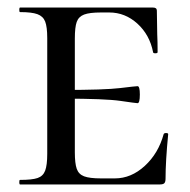

<svg xmlns="http://www.w3.org/2000/svg" viewBox="-20 -488 504 508"><path d="M33 -12Q65 -12 79.5 -17Q94 -22 99.5 -36.5Q105 -51 105 -81V-387Q105 -417 99.5 -431Q94 -445 79 -450.5Q64 -456 33 -456Q31 -456 31 -462Q31 -468 33 -468H385Q395 -468 395 -460L396 -398Q397 -379 397 -350Q397 -347 391 -347Q385 -347 385 -350Q376 -396 343.5 -425.5Q311 -455 269 -455H247Q217 -455 202.5 -449.5Q188 -444 183 -430Q178 -416 178 -386V-85Q178 -56 183 -41.5Q188 -27 202.5 -21.5Q217 -16 247 -16H284Q327 -16 363 -49Q399 -82 413 -133Q414 -136 419.5 -136Q425 -136 425 -133Q418 -61 418 -15Q418 -7 415 -3.5Q412 0 403 0H33Q31 0 31 -6Q31 -12 33 -12ZM147 -227V-250Q257 -250 298 -255Q339 -260 344 -260Q350 -260 350 -238Q350 -215 344 -215Q340 -215 299 -221Q258 -227 147 -227Z"/></svg>

Font: Cormorant Unicase Medium
Style: Regular
Weight: 500
Designer: Christian Thalmann (Catharsis Fonts)
Foundry: Catharsis Fonts
Version: Version 4.000